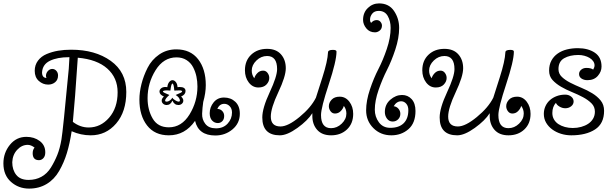

<svg xmlns="http://www.w3.org/2000/svg" viewBox="-120 -784 3614 1128"><path d="M284 -380 288 -448H285Q217 -448 173.5 -427Q130 -406 127 -359Q127 -327 153 -326Q150 -332 150 -340Q151 -356 162 -367.5Q173 -379 187 -379Q201 -379 211 -368Q221 -357 221 -341Q221 -315 204 -301Q187 -287 163 -287Q132 -287 108 -308.5Q84 -330 84 -368Q84 -402 103 -427.5Q122 -453 154 -466.5Q186 -480 221.5 -486Q257 -492 298 -492Q439 -492 530.5 -426.5Q622 -361 622 -244Q622 -128 562.5 -58.5Q503 11 413 11Q355 11 301 -13Q290 59 273 115Q256 171 227.5 220.5Q199 270 154 297Q109 324 51 324Q-11 324 -55.5 284.5Q-100 245 -100 176Q-100 114 -62 67Q-24 20 35 20Q81 20 113.5 44.5Q146 69 146 111Q146 133 135 145Q124 157 109 157Q72 157 72 116Q72 96 83 83Q62 67 43 67Q8 67 -19 96Q-46 125 -48 169Q-48 214 -24.5 243.5Q-1 273 48 273Q90 273 123.5 254.5Q157 236 179 200.5Q201 165 216.5 126.5Q232 88 241 35.5Q250 -17 284 -380ZM308 -68Q351 -35 401 -35Q471 -35 521 -92.5Q571 -150 571 -242Q571 -327 510.5 -381Q450 -435 337 -445Q320 -188 308 -68Z M893 -193Q882 -167 859 -167Q847 -167 838.5 -174.5Q830 -182 830 -193Q830 -205 843 -217Q817 -228 817 -246Q817 -257 826.5 -265Q836 -273 852 -273Q859 -273 863 -272Q865 -291 874 -302Q883 -313 893 -313Q904 -313 913 -302Q922 -291 923 -272Q926 -273 935 -273Q970 -273 970 -249Q970 -228 944 -217Q957 -205 957 -193Q957 -182 948.5 -174.5Q940 -167 928 -167Q904 -167 893 -193ZM892 -210Q896 -203 909 -195Q922 -187 928 -187Q937 -187 937 -193Q937 -210 912 -226Q950 -241 950 -246Q950 -253 935 -253L904 -252Q901 -293 893 -293Q886 -293 881 -252Q876 -252 871 -252.5Q866 -253 862 -253Q837 -253 837 -246Q837 -241 875 -226Q850 -204 850 -193Q850 -187 859 -187Q869 -187 879 -194.5Q889 -202 892 -210ZM872 11Q789 11 744 -47Q699 -105 699 -199Q699 -242 711 -290Q723 -338 747 -385.5Q771 -433 815 -463.5Q859 -494 916 -494Q999 -494 1044 -436Q1089 -378 1089 -284Q1089 -238 1074 -185Q1069 -151 1067.5 -116.5Q1066 -82 1086.5 -56Q1107 -30 1149 -30Q1192 -30 1217.5 -58Q1243 -86 1243 -123Q1243 -146 1229.5 -160Q1216 -174 1198 -174Q1169 -174 1157 -144Q1174 -144 1185.5 -132Q1197 -120 1197 -103Q1197 -83 1186 -72Q1175 -61 1160 -61Q1140 -61 1126 -76Q1112 -91 1112 -119Q1112 -154 1135 -182.5Q1158 -211 1196 -211Q1236 -211 1262.5 -186Q1289 -161 1289 -116Q1289 -60 1246 -24Q1203 12 1145 12Q1046 12 1026 -74Q967 11 872 11ZM872 -36Q947 -36 993.5 -111.5Q1040 -187 1040 -276Q1040 -306 1034 -334.5Q1028 -363 1014.5 -389Q1001 -415 976 -431Q951 -447 917 -447Q841 -447 794 -371.5Q747 -296 747 -207Q747 -139 777 -87.5Q807 -36 872 -36Z M1449 -455Q1414 -455 1386.5 -428.5Q1359 -402 1359 -369Q1359 -344 1374 -324Q1378 -340 1392 -354.5Q1406 -369 1426 -369Q1442 -369 1452 -355.5Q1462 -342 1462 -326Q1462 -305 1445.5 -287.5Q1429 -270 1398 -270Q1364 -270 1341.5 -299.5Q1319 -329 1319 -371Q1319 -428 1355.5 -462.5Q1392 -497 1449 -497Q1502 -497 1530.5 -465Q1559 -433 1559 -383Q1559 -335 1515 -242Q1471 -149 1471 -99Q1471 -41 1528 -41Q1572 -41 1639.5 -96.5Q1707 -152 1736 -210Q1743 -232 1774 -329Q1805 -426 1807 -476Q1807 -491 1836 -491Q1857 -491 1857 -481Q1857 -426 1811.5 -288.5Q1766 -151 1766 -108Q1766 -31 1825 -31Q1860 -31 1887.5 -57.5Q1915 -84 1915 -117Q1915 -142 1900 -162Q1896 -146 1882 -131.5Q1868 -117 1848 -117Q1832 -117 1822 -130.5Q1812 -144 1812 -160Q1812 -181 1828.5 -198.5Q1845 -216 1876 -216Q1910 -216 1932.5 -186.5Q1955 -157 1955 -115Q1955 -58 1918.5 -23.5Q1882 11 1825 11Q1772 11 1743.5 -21Q1715 -53 1715 -103V-119Q1688 -76 1627.5 -32.5Q1567 11 1524 11Q1421 11 1421 -94Q1421 -149 1464.5 -242Q1508 -335 1508 -378Q1508 -455 1449 -455Z M2179 11Q2116 11 2073.5 -31.5Q2031 -74 2031 -136Q2031 -192 2053.5 -259Q2076 -326 2103 -378Q2130 -430 2152.5 -496.5Q2175 -563 2175 -620Q2175 -660 2158 -690Q2141 -720 2105 -720Q2080 -720 2067 -704Q2054 -688 2054 -669Q2054 -654 2061 -650Q2074 -666 2093 -666Q2107 -666 2115.5 -655.5Q2124 -645 2124 -634Q2124 -615 2111 -604.5Q2098 -594 2083 -594Q2051 -594 2032 -617.5Q2013 -641 2013 -667Q2013 -710 2041 -737Q2069 -764 2107 -764Q2165 -764 2195 -719.5Q2225 -675 2225 -620Q2225 -561 2202.5 -493Q2180 -425 2153.5 -373Q2127 -321 2104.5 -256.5Q2082 -192 2082 -140Q2082 -98 2106 -65.5Q2130 -33 2173 -33Q2224 -33 2251.5 -60Q2279 -87 2279 -137Q2279 -161 2266.5 -175Q2254 -189 2237 -189Q2210 -189 2193 -160Q2210 -158 2221 -145Q2232 -132 2232 -115Q2232 -96 2219 -83Q2206 -70 2187 -70Q2166 -70 2153.5 -87Q2141 -104 2141 -126Q2141 -170 2173 -198Q2205 -226 2242 -226Q2276 -226 2298.5 -201.5Q2321 -177 2321 -132Q2321 -61 2279.5 -25Q2238 11 2179 11Z M2491 -455Q2456 -455 2428.5 -428.5Q2401 -402 2401 -369Q2401 -344 2416 -324Q2420 -340 2434 -354.5Q2448 -369 2468 -369Q2484 -369 2494 -355.5Q2504 -342 2504 -326Q2504 -305 2487.5 -287.5Q2471 -270 2440 -270Q2406 -270 2383.5 -299.5Q2361 -329 2361 -371Q2361 -428 2397.5 -462.5Q2434 -497 2491 -497Q2544 -497 2572.5 -465Q2601 -433 2601 -383Q2601 -335 2557 -242Q2513 -149 2513 -99Q2513 -41 2570 -41Q2614 -41 2681.5 -96.5Q2749 -152 2778 -210Q2785 -232 2816 -329Q2847 -426 2849 -476Q2849 -491 2878 -491Q2899 -491 2899 -481Q2899 -426 2853.5 -288.5Q2808 -151 2808 -108Q2808 -31 2867 -31Q2902 -31 2929.5 -57.5Q2957 -84 2957 -117Q2957 -142 2942 -162Q2938 -146 2924 -131.5Q2910 -117 2890 -117Q2874 -117 2864 -130.5Q2854 -144 2854 -160Q2854 -181 2870.5 -198.5Q2887 -216 2918 -216Q2952 -216 2974.5 -186.5Q2997 -157 2997 -115Q2997 -58 2960.5 -23.5Q2924 11 2867 11Q2814 11 2785.5 -21Q2757 -53 2757 -103V-119Q2730 -76 2669.5 -32.5Q2609 11 2566 11Q2463 11 2463 -94Q2463 -149 2506.5 -242Q2550 -335 2550 -378Q2550 -455 2491 -455Z M3282 -349Q3282 -364 3294.5 -374.5Q3307 -385 3325 -385Q3352 -385 3365 -375Q3373 -389 3373 -400Q3373 -413 3365 -424.5Q3357 -436 3343.5 -444Q3330 -452 3313 -456.5Q3296 -461 3278 -461Q3228 -461 3194.5 -442Q3161 -423 3161 -378Q3161 -351 3181 -332Q3201 -313 3230.5 -298Q3260 -283 3295 -268.5Q3330 -254 3359.5 -236Q3389 -218 3409 -193.5Q3429 -169 3429 -133Q3429 -58 3376 -23.5Q3323 11 3236 11Q3205 11 3176 2Q3147 -7 3124.5 -23.5Q3102 -40 3088.5 -63Q3075 -86 3075 -115Q3075 -139 3084.5 -160Q3094 -181 3111 -196Q3128 -211 3151 -219.5Q3174 -228 3201 -228Q3221 -228 3235.5 -216.5Q3250 -205 3250 -188Q3250 -171 3235.5 -159.5Q3221 -148 3201 -148Q3184 -148 3167.5 -157.5Q3151 -167 3146 -180Q3125 -157 3125 -120Q3125 -99 3134.5 -82.5Q3144 -66 3160.5 -55Q3177 -44 3199 -38Q3221 -32 3245 -32Q3271 -32 3294.5 -38.5Q3318 -45 3336 -57Q3354 -69 3364.5 -87Q3375 -105 3375 -128Q3375 -157 3355 -177Q3335 -197 3305 -213Q3275 -229 3240.5 -243Q3206 -257 3176 -274.5Q3146 -292 3126 -314Q3106 -336 3106 -369Q3106 -403 3119.5 -428Q3133 -453 3156.5 -469.5Q3180 -486 3210.5 -493.5Q3241 -501 3275 -501Q3335 -501 3374.5 -474.5Q3414 -448 3414 -393Q3414 -363 3392 -338Q3370 -313 3331 -313Q3311 -313 3296.5 -322.5Q3282 -332 3282 -349Z"/></svg>

Font: Bonbon
Style: Regular
Weight: 400
Designer: Ksenia Erulevich
Foundry: Cyreal (www.cyreal.org)
Version: Version 1.001